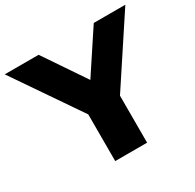

<svg xmlns="http://www.w3.org/2000/svg" viewBox="-186 -915 1109 1090"><g transform="rotate(-30 368.0 -370.0)"><path d="M763.5 -740 479 -308V0H270V-306L-27 -740H195L378 -469.5L556.5 -740Z"/></g></svg>

Font: Encode Sans Expanded ExtraBold
Style: Regular
Weight: 800
Width: 7
Designer: Multiple Designers
Foundry: Impallari Type
Version: Version 2.000